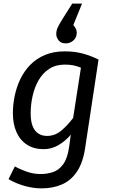

<svg xmlns="http://www.w3.org/2000/svg" viewBox="-20 -822 620 1058"><path d="M337 -539Q389 -539 433.5 -527.5Q478 -516 523 -494L450 -12Q438 73 404.5 123Q371 173 321 194.5Q271 216 209 216Q162 216 113.5 202Q65 188 27 165L62 95Q86 109 124.5 123Q163 137 204 137Q239 137 271.5 126.5Q304 116 328 83.5Q352 51 361 -13L370 -80Q341 -45 302.5 -22.5Q264 0 220 0Q167 0 129 -24.5Q91 -49 71 -93.5Q51 -138 51 -198Q51 -245 61 -293.5Q71 -342 92 -386Q113 -430 146.5 -464.5Q180 -499 227.5 -519Q275 -539 337 -539ZM337 -466Q287 -466 251 -442.5Q215 -419 192.5 -379.5Q170 -340 159.5 -292.5Q149 -245 149 -197Q149 -154 160 -126.5Q171 -99 191.5 -86Q212 -73 239 -73Q283 -73 317.5 -102Q352 -131 383 -172L426 -449Q404 -458 384 -462Q364 -466 337 -466ZM342 -583Q316 -583 303 -599.5Q290 -616 290 -635Q290 -653 298 -670.5Q306 -688 326 -720L378 -802H432L384 -684Q391 -676 397 -665.5Q403 -655 403 -642Q403 -616 385 -599.5Q367 -583 342 -583Z"/></svg>

Font: Fira Sans Variable
Style: Italic
Weight: 397
Italic angle: -8°
Designer: Carrois Corporate & Edenspiekermann AG
Foundry: Carrois Corporate GbR & Edenspiekermann AG
Version: Version 4.202